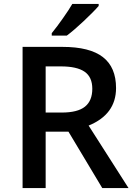

<svg xmlns="http://www.w3.org/2000/svg" viewBox="-20 -951 679 971"><path d="M210.9 -615.2V-381.8H292Q372.6 -381.8 409.7 -411.6Q446.8 -441.4 446.8 -502Q446.8 -561.5 407.7 -588.4Q368.7 -615.2 288.1 -615.2ZM326.2 -285.2H210.9V0H94.2V-713.9H295.9Q433.6 -713.9 500.2 -662.4Q566.9 -610.8 566.9 -505.9Q566.9 -372.6 428.2 -315.9L629.9 0H497.1ZM317.9 -771H241.7V-783.2Q269.5 -817.4 298.8 -859.4Q328.6 -901.4 345.7 -931.2H479V-920.9Q455.6 -893.6 402.8 -843.8Q351.1 -795.4 317.9 -771Z"/></svg>

Font: Open Sans
Style: SemiBold
Weight: 600
Foundry: Ascender Corporation
Version: Version 1.10